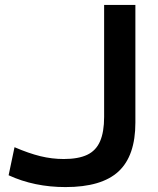

<svg xmlns="http://www.w3.org/2000/svg" viewBox="-20 -750 643 780"><path d="M246 10Q183 10 125 -2Q67 -14 15 -38L39 -152Q97 -127 144 -115.5Q191 -104 239 -104Q298 -104 334 -121Q370 -138 386.5 -176Q403 -214 403 -275V-730H530V-252Q530 -117 461.5 -53.5Q393 10 246 10Z"/></svg>

Font: M PLUS 1 SemiBold
Style: Regular
Weight: 600
Designer: Coji Morishita
Foundry: UNDERFOREST DESIGN
Version: Version 1.001